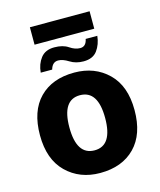

<svg xmlns="http://www.w3.org/2000/svg" viewBox="-127 -953 878 1053"><g transform="rotate(-15 312.5 -426.0)"><path d="M581 -275Q581 -412 505.5 -485.5Q430 -559 314 -559Q188 -559 116 -485.5Q44 -412 44 -275Q44 -138 119.5 -64Q195 10 311 10Q436 10 508.5 -64Q581 -138 581 -275ZM211 -275Q211 -431 312 -431Q414 -431 414 -275Q414 -118 313 -118Q211 -118 211 -275ZM144 -763H483V-862H144ZM137 -606H202Q213 -646 246 -646Q272 -646 304.5 -625.5Q337 -605 381 -605Q434 -605 459 -639Q484 -673 489 -721H423Q415 -680 382 -680Q353 -680 323 -700.5Q293 -721 244 -721Q193 -721 167 -687.5Q141 -654 137 -606Z"/></g></svg>

Font: Noto Sans UI Extra
Style: Regular
Weight: 800
Designer: Monotype Design Team
Foundry: Monotype Imaging Inc.
Version: Version 1.901